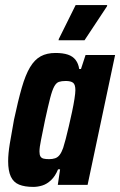

<svg xmlns="http://www.w3.org/2000/svg" viewBox="-20 -726 472 754"><path d="M111 8Q77 8 55 -1Q33 -10 22.5 -32.5Q12 -55 12 -93Q12 -122 18.5 -162Q25 -202 35 -256Q51 -331 65.5 -381.5Q80 -432 98 -462Q116 -492 140 -505Q164 -518 198 -518Q227 -518 246.5 -511.5Q266 -505 277 -490.5Q288 -476 291 -455H298L316 -510H432L324 0H207L216 -61H208Q197 -34 180.5 -18.5Q164 -3 146 2.5Q128 8 111 8ZM173 -101Q186 -101 196.5 -104.5Q207 -108 214.5 -118Q222 -128 228 -145Q232 -157 238 -180Q244 -203 250.5 -231Q257 -259 263 -287Q269 -315 272.5 -338Q276 -361 276 -372Q276 -394 267 -401Q258 -408 238 -408Q222 -408 211.5 -404.5Q201 -401 193 -386.5Q185 -372 177 -341Q169 -310 157 -255Q147 -205 141 -176Q135 -147 135 -131Q135 -118 139 -111.5Q143 -105 151.5 -103Q160 -101 173 -101ZM210 -568 211 -573 277 -706H401L400 -701L312 -568Z"/></svg>

Font: Saira Condensed
Style: Bold Italic
Weight: 700
Width: 3
Italic angle: -12°
Designer: Hector Gatti with collaboration of the Omnibus-Type team
Foundry: Omnibus-Type
Version: Version 1.101